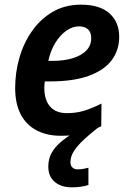

<svg xmlns="http://www.w3.org/2000/svg" viewBox="-20 -572 552 823"><path d="M288 231Q242 231 214.5 207.5Q187 184 187 142Q187 110 200.5 85Q214 60 237.5 39.5Q261 19 291 0L399 -24Q366 2 339.5 26.5Q313 51 297.5 74.5Q282 98 282 124Q282 138 290.5 146Q299 154 312 154Q325 154 336 152Q347 150 359 147V221Q343 226 325.5 228.5Q308 231 288 231ZM241 10Q181 10 136.5 -13.5Q92 -37 68.5 -82.5Q45 -128 45 -195Q45 -262 63.5 -325.5Q82 -389 118 -440Q154 -491 206.5 -521.5Q259 -552 327 -552Q408 -552 449.5 -514.5Q491 -477 491 -414Q491 -358 459.5 -315Q428 -272 362 -247.5Q296 -223 193 -223H172Q171 -215 170.5 -208.5Q170 -202 170 -195Q170 -144 194.5 -115.5Q219 -87 267 -87Q306 -87 339.5 -97Q373 -107 415 -128L414 -31Q375 -11 335.5 -0.5Q296 10 241 10ZM202 -311Q256 -311 293.5 -323Q331 -335 351 -356.5Q371 -378 371 -409Q371 -433 357.5 -446Q344 -459 318 -459Q291 -459 264.5 -440.5Q238 -422 217.5 -389Q197 -356 187 -311Z"/></svg>

Font: Noto Sans Display SemiBold
Style: Italic
Weight: 600
Italic angle: -12°
Designer: Monotype Design Team
Foundry: Monotype Imaging Inc.
Version: Version 2.003